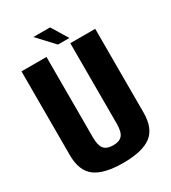

<svg xmlns="http://www.w3.org/2000/svg" viewBox="-195 -898 890 1001"><g transform="rotate(-30 250.5 -397.5)"><path d="M248.3 3.5Q362.8 3.5 416.3 -36.5Q469.7 -76.5 469.7 -171.2V-675.4H319.7V-190.2Q319.7 -142 303 -122.1Q286.3 -102.2 248.3 -102.2Q209.9 -102.2 193.1 -122.3Q176.3 -142.3 176.3 -190.2V-675.4H25.9V-171.2Q25.9 -76.5 79.6 -36.5Q133.3 3.5 248.3 3.5ZM260.7 -701.3H329.2L269.7 -799.5H169.2Z"/></g></svg>

Font: Anybody Thin Condensed
Style: Regular
Weight: 100
Width: 3
Version: Version 1.113;gftools[0.9.25]